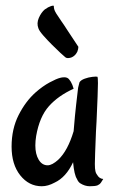

<svg xmlns="http://www.w3.org/2000/svg" viewBox="-20 -648 406 671"><path d="M20.5 -135.7Q20.5 -197.3 44.9 -245.6Q69.3 -293.9 104.5 -325.2Q128.9 -346.7 153.3 -359.9Q177.7 -373 190.4 -376Q196.3 -377.9 205.1 -377.9Q216.8 -377.9 222.7 -369.1L227.5 -362.3Q233.4 -352.5 237.3 -337.9Q183.6 -313.5 150.9 -276.9Q118.2 -240.2 106.4 -172.9Q103.5 -155.3 103.5 -139.6Q103.5 -109.4 115.2 -89.8Q127 -70.3 146.5 -70.3Q162.1 -70.3 183.6 -89.8Q216.8 -121.1 237.3 -189.5Q242.2 -249 246.1 -282.2L252 -333Q252.9 -342.8 254.9 -349.1Q256.8 -355.5 257.8 -360.4Q262.7 -368.2 275.9 -373Q289.1 -377.9 302.7 -379.4Q316.4 -380.9 320.3 -379.9Q322.3 -377.9 322.3 -357.4Q322.3 -331.1 317.4 -223.6L315.4 -188.5Q311.5 -92.8 311.5 -75.2Q311.5 -57.6 313.5 -49.8Q314.5 -43 319.3 -37.1Q327.1 -23.4 340.8 -22.5Q332 -6.8 327.1 -3.9L320.3 0Q311.5 2.9 293.9 2.9Q276.4 2.9 259.8 -7.8Q252.9 -12.7 249 -22.5Q239.3 -37.1 235.4 -81.1Q210.9 -28.3 170.9 -9.8Q147.5 2.9 126 2.9Q81.1 2.9 50.8 -35.2Q20.5 -73.2 20.5 -135.7ZM147.5 -622.1Q152.3 -624 157.7 -626.5Q163.1 -628.9 168 -627.9Q168 -617.2 172.4 -608.4Q176.8 -599.6 182.6 -591.8L194.3 -574.2Q202.1 -563.5 215.8 -542Q229.5 -520.5 253.9 -484.4Q253.9 -476.6 250 -466.8Q248 -462.9 245.1 -459Q236.3 -448.2 224.6 -445.8Q212.9 -443.4 208 -448.2Q205.1 -450.2 191.4 -462.9Q177.7 -475.6 161.6 -491.7Q145.5 -507.8 131.3 -523.9Q117.2 -540 114.3 -548.8Q107.4 -566.4 115.7 -585.4Q124 -604.5 136.7 -615.2Q142.6 -618.2 147.5 -622.1Z"/></svg>

Font: BKP Parklife Text
Style: Regular
Weight: 400
Designer: Font Diner, Inc.; LA MECHKY PLUS GmbH
Foundry: Font Diner, Inc.; LA MECHKY PLUS GmbH
Version: Version 1.007